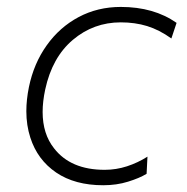

<svg xmlns="http://www.w3.org/2000/svg" viewBox="-20 -525 540 554"><path d="M278 9.5Q196 9.5 142 -27.2Q88 -64 67.5 -128Q56 -163.5 56 -204Q56 -237.5 63.5 -274Q77.5 -342 114.8 -394.2Q152 -446.5 207 -475.8Q262 -505 328.5 -505Q424 -505 489.5 -459L474.5 -414Q439.5 -439 404.5 -449.8Q369.5 -460.5 328.5 -460.5Q250 -460.5 190.2 -410Q130.5 -359.5 110.5 -267Q103 -232 103 -202Q103 -138.5 136 -97Q184 -35 282 -35Q315 -35 346.5 -45.2Q378 -55.5 405.5 -73L403 -23.5Q382.5 -11 349.5 -0.8Q316.5 9.5 278 9.5Z"/></svg>

Font: Heraclito ExtraLight
Style: Italic
Weight: 200
Italic angle: -12°
Designer: Kostas Bartsokas (font) & Cristiano Sobral (main changes)
Foundry: Kostas Bartsokas (font) & Cristiano Sobral (main changes)
Version: Version 1.00;July 8, 2020;FontCreator 13.0.0.2655 64-bit